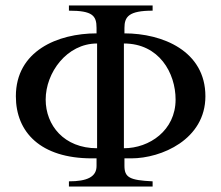

<svg xmlns="http://www.w3.org/2000/svg" viewBox="-20 -682 809 702"><path d="M335 -140C214 -140 147 -224 147 -318C147 -416 224 -523 335 -523ZM433 -523C562 -523 622 -415 622 -318C622 -205 526 -140 433 -140ZM435 -580C435 -621 451 -643 538 -643V-662H232V-643C318 -643 333 -625 333 -580V-560C191 -560 38 -496 38 -330C38 -199 128 -103 316 -103H333V-75C333 -35 298 -19 232 -19V0H538V-19C454 -23 435 -33 435 -76V-103H460C570 -103 731 -172 731 -330C731 -496 574 -560 435 -560Z"/></svg>

Font: XITS Math
Style: Regular
Weight: 400
Designer: MicroPress Inc., with final additions and corrections provided by Coen Hoffman, Elsevier (retired)
Version: Version 1.302